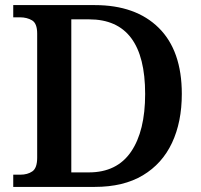

<svg xmlns="http://www.w3.org/2000/svg" viewBox="-20 -734 790 754"><path d="M32 0V-48H60Q88 -48 107 -61Q126 -74 126 -115V-602Q126 -642 106 -654Q86 -666 58 -666H32V-714H352Q513 -714 603.5 -624.5Q694 -535 694 -365Q694 -255 655.5 -173Q617 -91 541 -45.5Q465 0 352 0ZM329 -57Q439 -57 494.5 -138Q550 -219 550 -365Q550 -658 330 -658H260V-57Z"/></svg>

Font: Noto Serif Hentaigana SemiBold
Style: Regular
Weight: 600
Designer: Kazuhiro Yamada
Foundry: nipponia
Version: Version 1.000; ttfautohint (v1.8.4.7-5d5b)